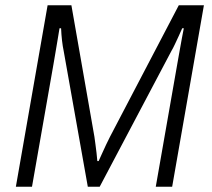

<svg xmlns="http://www.w3.org/2000/svg" viewBox="-20 -706 800 726"><path d="M40 0 160 -686H250L337 -189Q339 -175 341 -159.5Q343 -144 345 -128Q347 -112 348 -97H353Q360 -112 367 -128Q374 -144 381.5 -159.5Q389 -175 396 -189L656 -686H751L631 0H569L650 -462Q654 -484 658.5 -510Q663 -536 667.5 -560Q672 -584 675 -599H669Q662 -583 655 -568Q648 -553 641.5 -539Q635 -525 628 -513L357 0H312L221 -512Q217 -531 214.5 -553Q212 -575 211 -599H205Q202 -582 198 -556.5Q194 -531 189.5 -506Q185 -481 182 -462L101 0Z"/></svg>

Font: Archivo SemiCondensed ExtraLight
Style: Italic
Weight: 250
Width: 4
Italic angle: -10°
Designer: Hector Gatti
Foundry: Omnibus-Type
Version: Version 2.001